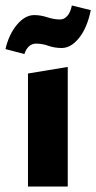

<svg xmlns="http://www.w3.org/2000/svg" viewBox="-33 -680 351 700"><path d="M69 0V-412L214 -436V0ZM56 -483 -13 -501Q-1 -554 28.5 -589.5Q58 -625 92 -625Q115 -625 139.5 -617Q164 -609 186 -609Q201 -609 212.5 -622Q224 -635 229 -660L298 -643Q285 -579 255.5 -542Q226 -505 192 -505Q166 -505 143.5 -513Q121 -521 99 -521Q83 -521 72 -510.5Q61 -500 56 -483Z"/></svg>

Font: Ysabeau ExtraBold
Style: Regular
Weight: 800
Designer: Christian Thalmann (Catharsis Fonts)
Version: Version 2.002